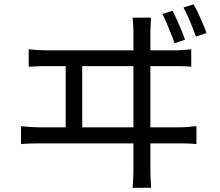

<svg xmlns="http://www.w3.org/2000/svg" viewBox="-20 -848 1040 906"><path d="M794.3 -797.1Q803.7 -779.6 814.6 -755Q825.4 -730.5 835.8 -705.8Q846.3 -681 853.1 -660.8L803.6 -643.9Q796.6 -665.3 786.6 -689.9Q776.7 -714.4 766.6 -738.9Q756.4 -763.3 746.4 -781.9ZM894.2 -827.7Q904.2 -809.5 915.3 -785.6Q926.3 -761.7 936.9 -737.2Q947.6 -712.8 954.4 -692L904.7 -675.5Q892.8 -708.7 877.1 -746.6Q861.3 -784.5 845.7 -812.4ZM692.6 -764.5Q691.2 -740.2 690.4 -721.7Q689.6 -703.2 689.6 -694Q689.6 -687.9 689.6 -652Q689.6 -616.2 689.6 -560.9Q689.6 -505.6 689.6 -440.9Q689.6 -376.1 689.6 -311.3Q689.6 -246.5 689.6 -191.2Q689.6 -135.8 689.6 -99.7Q689.6 -63.5 689.6 -56.7Q689.6 -49.4 690.1 -24.1Q690.6 1.3 693 38.3H605.7Q608.7 1 609.2 -23.3Q609.7 -47.7 609.7 -54.7Q609.7 -61.5 609.7 -98Q609.7 -134.4 609.7 -190.4Q609.7 -246.3 609.7 -311.7Q609.7 -377.1 609.7 -442.3Q609.7 -507.5 609.7 -562.8Q609.7 -618.1 609.7 -653.6Q609.7 -689 609.7 -694Q609.7 -705 608.9 -722.3Q608.1 -739.5 605.7 -764.5ZM290 -223.8V-568.9H368V-223.8ZM79.2 -252.7Q101.8 -250 124.1 -248.6Q146.4 -247.2 167.3 -247.2H824.4Q847.3 -247.2 867.7 -249.1Q888 -251 907 -252.7V-168Q886.8 -170.4 863 -170.9Q839.2 -171.4 824.4 -171.4H167.3Q146.8 -171.4 124.8 -170.9Q102.8 -170.4 79.2 -168ZM115.4 -615.3Q137.4 -613.1 160 -611.7Q182.6 -610.4 204 -610.4H799.4Q822.9 -610.4 843 -611.9Q863.1 -613.5 882.5 -615.3V-533.1Q862.4 -535.5 838.4 -535.7Q814.3 -535.9 799.4 -535.9H204Q183 -535.9 160.7 -535.4Q138.4 -534.9 115.4 -533.1Z"/></svg>

Font: Noto Sans SC Thin
Style: Regular
Weight: 100
Designer: Ryoko NISHIZUKA 西塚涼子 (kana, bopomofo & ideographs); Paul D. Hunt (Latin, Greek & Cyrillic); Sandoll Communications 산돌커뮤니
Foundry: Adobe
Version: Version 2.004-H2;hotconv 1.0.118;makeotfexe 2.5.65603